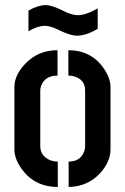

<svg xmlns="http://www.w3.org/2000/svg" viewBox="-20 -740 495 761"><path d="M92.8 -616.2V-698.2Q130.9 -719.7 161.1 -719.7Q185.5 -719.7 230.5 -697.3Q264.6 -679.7 289.1 -679.7Q323.2 -680.7 367.2 -707V-626Q322.3 -598.6 285.2 -598.6Q258.8 -598.6 212.9 -621.1Q179.7 -637.7 157.2 -637.7Q127 -636.7 92.8 -616.2ZM37.1 -147.5V-394.5Q37.1 -442.4 80.1 -487.3Q130.9 -541 208 -541V-440.4Q157.2 -440.4 142.6 -398.4Q139.6 -389.6 139.6 -380.9V-161.1Q139.6 -124 173.8 -107.4Q189.5 -99.6 209 -99.6V1Q114.3 1 62.5 -75.2Q37.1 -113.3 37.1 -147.5ZM252 1V-99.6Q298.8 -99.6 313.5 -139.6Q317.4 -150.4 317.4 -159.2V-380.9Q317.4 -421.9 279.3 -435.5Q266.6 -440.4 251 -440.4V-541Q342.8 -541 392.6 -466.8Q418 -428.7 418 -394.5V-147.5Q418 -99.6 377 -53.7Q327.1 0 252 1Z"/></svg>

Font: Post No Bills Jaffna
Style: Bold
Weight: 700
Designer: Kosala Senevirathne, Siva Puranthara, Lasantha Premarathna, Tharique Azeez
Foundry: Mooniak
Version: Version 1.220 ; ttfautohint (v1.6)